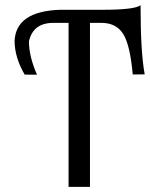

<svg xmlns="http://www.w3.org/2000/svg" viewBox="-20 -725 582 745"><path d="M329.1 0H246.1V-636.2H186.5Q108.4 -636.2 92.3 -564.5Q92.3 -506.8 123.5 -435.1L75.7 -435.5Q36.6 -502.9 36.6 -566.4Q42 -680.7 211.4 -687H377Q502 -687 525.4 -704.6Q525.4 -522 541.5 -436.5L495.1 -436Q484.9 -549.8 458.5 -592.5Q432.1 -635.3 376 -636.2H329.1Z"/></svg>

Font: Kelvinch
Style: Regular
Weight: 400
Designer: Paul James MIller
Foundry: High-Logic / Made with FontCreator
Version: Version 3.30 September 23, 2016